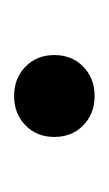

<svg xmlns="http://www.w3.org/2000/svg" viewBox="39 -183 154 272"><g transform="rotate(90 116.0 -47.0)"><path d="M116 10Q91 10 74.5 -6Q58 -22 58 -47Q58 -72 74.5 -88Q91 -104 116 -104Q141 -104 157.5 -88Q174 -72 174 -47Q174 -22 157.5 -6Q141 10 116 10Z"/></g></svg>

Font: LINE Seed Sans App
Style: Regular
Weight: 400
Designer: LINE VX Design & Dalton Maag Ltd & Sandoll Inc
Foundry: Dalton Maag Ltd
Version: Version 1.003